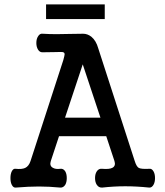

<svg xmlns="http://www.w3.org/2000/svg" viewBox="-20 -847 748 869"><path d="M173.8 -694.3Q160.2 -696.3 152.3 -682.6Q144.5 -670.9 144.5 -652.3Q144.5 -634.8 152.3 -622.1Q160.2 -609.4 173.8 -610.4Q199.2 -610.4 233.4 -611.3Q257.8 -612.3 263.7 -611.3Q272.5 -609.4 272.5 -601.6Q272.5 -596.7 266.6 -575.2L118.2 -118.2Q110.4 -94.7 93.8 -86.9Q79.1 -80.1 50.8 -83Q40 -85 33.2 -71.3Q27.3 -59.6 27.3 -41Q27.3 -22.5 33.2 -10.7Q40 2.9 50.8 2Q110.4 -2.9 156.2 -2.9Q202.1 -2.9 252.9 2Q266.6 2.9 275.4 -10.7Q282.2 -22.5 282.2 -41Q282.2 -59.6 275.4 -71.3Q266.6 -85 252.9 -83Q231.4 -80.1 218.8 -87.9Q203.1 -96.7 210 -118.2L247.1 -230.5H460.9L498 -118.2Q504.9 -96.7 489.3 -87.9Q475.6 -80.1 442.4 -83Q426.8 -85 418 -71.3Q410.2 -59.6 410.2 -41Q410.2 -22.5 418 -10.7Q426.8 2.9 442.4 2Q496.1 -3.9 546.9 -3.9Q598.6 -3.9 655.3 2Q667 2.9 674.8 -10.7Q681.6 -22.5 681.6 -41Q681.6 -59.6 674.8 -71.3Q667 -85 655.3 -83Q620.1 -81.1 608.4 -86.9Q597.7 -92.8 589.8 -118.2L424.8 -627.9Q415 -663.1 393.6 -680.7Q376 -694.3 356.4 -694.3L294.9 -693.4Q256.8 -692.4 236.3 -692.4Q203.1 -692.4 173.8 -694.3ZM354.5 -555.7 434.6 -314.5H274.4ZM188.5 -827.1V-760.7H454.1V-827.1Z"/></svg>

Font: Gungsuh
Style: Regular
Weight: 400
Version: Version 2.21